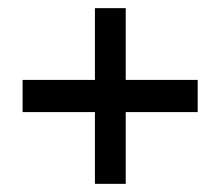

<svg xmlns="http://www.w3.org/2000/svg" viewBox="-20 -559 538 469"><path d="M35.2 -285.2V-363.8H211.9V-539.1H287.1V-363.8H462.9V-285.2H287.1V-109.9H211.9V-285.2Z"/></svg>

Font: TruenoRg
Style: Book
Weight: 400
Designer: Julieta Ulanovsky
Foundry: Julieta Ulanovsky
Version: Version 3.001b